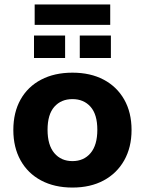

<svg xmlns="http://www.w3.org/2000/svg" viewBox="-20 -833 652 864"><path d="M306 11Q225 11 165 -21Q105 -53 72.5 -111.5Q40 -170 40 -248Q40 -327 72.5 -385Q105 -443 165 -474.5Q225 -506 306 -506Q387 -506 446.5 -474.5Q506 -443 539 -385Q572 -327 572 -248Q572 -170 539 -111.5Q506 -53 446.5 -21Q387 11 306 11ZM306 -108Q357 -108 387.5 -144Q418 -180 418 -249Q418 -318 387.5 -352.5Q357 -387 306 -387Q255 -387 224.5 -352.5Q194 -318 194 -249Q194 -180 224.5 -144Q255 -108 306 -108ZM136 -721V-813H476V-721ZM133 -572V-673H273V-572ZM339 -572V-673H479V-572Z"/></svg>

Font: Nunito Sans 10pt ExtraBold
Style: Regular
Weight: 800
Designer: Vernon Adams
Foundry: Vernon Adams
Version: Version 3.101;gftools[0.9.27]